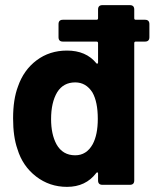

<svg xmlns="http://www.w3.org/2000/svg" viewBox="-20 -720 640 748"><path d="M562 -626V-575Q562 -558 545 -558H509Q503 -558 503 -552V-17Q503 0 486 0H379Q362 0 362 -17V-44Q362 -48 359.5 -48.5Q357 -49 355 -46Q314 8 241 8Q173 8 120.5 -32.5Q68 -73 48 -139Q31 -187 31 -259Q31 -333 50 -383Q72 -447 122.5 -485Q173 -523 241 -523Q315 -523 355 -474Q357 -471 359.5 -472Q362 -473 362 -477V-552Q362 -558 356 -558H225Q208 -558 208 -575V-626Q208 -643 225 -643H356Q362 -643 362 -649V-683Q362 -700 379 -700H486Q503 -700 503 -683V-649Q503 -643 509 -643H545Q562 -643 562 -626ZM361 -257Q361 -323 340 -360Q315 -399 273 -399Q227 -399 203 -361Q179 -321 179 -256Q179 -197 200 -158Q224 -115 273 -115Q317 -115 341 -158Q361 -195 361 -257Z"/></svg>

Font: Barlow
Style: Bold
Weight: 700
Designer: Jeremy Tribby
Foundry: Jeremy Tribby
Version: Version 1.101 August 23, 2024